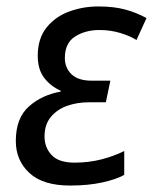

<svg xmlns="http://www.w3.org/2000/svg" viewBox="-20 -565 474 595"><path d="M197 10Q113 10 71 -29Q29 -68 29 -128Q29 -199 69.5 -235Q110 -271 168 -281V-284Q138 -297 117.5 -323Q97 -349 97 -392Q97 -446 124.5 -480Q152 -514 195 -529.5Q238 -545 284 -545Q333 -545 368 -535.5Q403 -526 434 -509L403 -441Q384 -453 353.5 -462.5Q323 -472 288 -472Q245 -472 213 -452Q181 -432 181 -385Q181 -355 201.5 -335Q222 -315 264 -315H322L308 -248H255Q219 -248 188 -237Q157 -226 137.5 -202.5Q118 -179 118 -142Q118 -108 140 -84.5Q162 -61 211 -61Q255 -61 294 -71Q333 -81 365 -97V-23Q340 -9 296.5 0.5Q253 10 197 10Z"/></svg>

Font: Noto Sans
Style: Italic
Weight: 400
Italic angle: -12°
Designer: Monotype Design Team
Foundry: Monotype Imaging Inc.
Version: Version 2.013; ttfautohint (v1.8.4.7-5d5b)